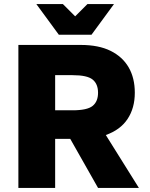

<svg xmlns="http://www.w3.org/2000/svg" viewBox="-20 -920 735 940"><path d="M70 0V-700H375Q463 -700 521.5 -671Q580 -642 610 -590Q640 -538 640 -466Q640 -391 604.5 -337.5Q569 -284 498 -259L660 0H460L324 -240H250V0ZM250 -380H335Q407 -380 433.5 -401.5Q460 -423 460 -466Q460 -509 433.5 -530.5Q407 -552 335 -552H250ZM268 -750 158 -900H288L348 -840L408 -900H538L428 -750Z"/></svg>

Font: Golos Text
Style: Bold
Weight: 700
Designer: A.Korolkova, Vitaly Kuzmin
Foundry: ParaType Ltd
Version: Version 2.004